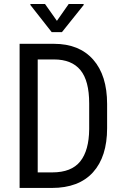

<svg xmlns="http://www.w3.org/2000/svg" viewBox="-20 -927 611 947"><path d="M76.7 0H235.8C324.4 0 391.9 -25.6 438.5 -76.9C485 -128.2 508.3 -200.8 508.3 -294.9V-414.1C508.3 -508.1 485.4 -581.1 439.5 -633.1C393.6 -685 329.1 -710.9 246.1 -710.9H76.7ZM166 -633.8H246.1C304.4 -633.8 347.9 -616.3 376.7 -581.3C405.5 -546.3 419.9 -491.4 419.9 -416.5V-290.5C419.3 -219.9 404.5 -166.6 375.5 -130.6C346.5 -94.6 300.6 -76.7 237.8 -76.7H166ZM260.7 -824.2 202.1 -907.2H129.9V-902.3L234.9 -768.6H285.6L392.6 -902.3V-907.2H318.8Z"/></svg>

Font: Roboto Condensed
Style: Regular
Weight: 400
Designer: Google
Version: Version 2.134; 2016